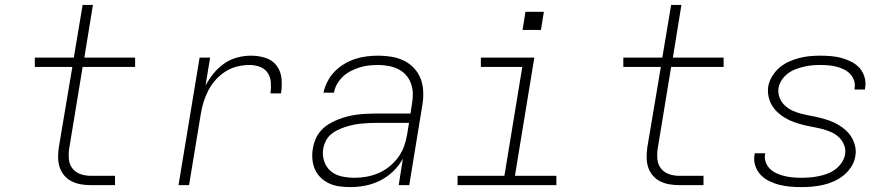

<svg xmlns="http://www.w3.org/2000/svg" viewBox="-20 -755 3640 783"><path d="M350 0Q329 0 309 -3.5Q289 -7 271.5 -16Q254 -25 241.5 -40Q229 -55 223 -74Q217 -93 217 -113.5Q217 -134 220 -155L275 -482H122V-520H281L317 -735H359L324 -520H531V-482H317L262 -148Q259 -127 261 -105.5Q263 -84 275.5 -68Q288 -52 308 -45Q328 -38 350 -38H449V0Z M708 0 794 -520H837L818 -406Q832 -432 851 -455.5Q870 -479 894.5 -496Q919 -513 947.5 -520.5Q976 -528 1004 -528Q1034 -528 1062.5 -519Q1091 -510 1108 -487.5Q1125 -465 1128 -435Q1131 -405 1126 -374H1083Q1086 -397 1084.5 -419Q1083 -441 1071.5 -458Q1060 -475 1040 -482.5Q1020 -490 997 -490Q973 -490 948 -484Q923 -478 900.5 -464Q878 -450 860 -430Q842 -410 830 -387Q818 -364 810.5 -340Q803 -316 799 -291L751 0Z M1408 8Q1386 8 1364 5Q1342 2 1322.5 -7Q1303 -16 1288 -30.5Q1273 -45 1264.5 -64Q1256 -83 1254 -105.5Q1252 -128 1256 -150Q1259 -169 1267 -188Q1275 -207 1289 -222.5Q1303 -238 1321 -249Q1339 -260 1358 -267.5Q1377 -275 1396.5 -280Q1416 -285 1435.5 -287.5Q1455 -290 1474 -291Q1493 -292 1513 -292H1654L1660 -331Q1664 -352 1663.5 -373.5Q1663 -395 1656 -414.5Q1649 -434 1635.5 -449Q1622 -464 1604 -473Q1586 -482 1564.5 -486Q1543 -490 1522 -490Q1503 -490 1484.5 -488Q1466 -486 1448 -480.5Q1430 -475 1412 -466Q1394 -457 1379.5 -443.5Q1365 -430 1355 -413Q1345 -396 1342 -377H1299Q1304 -400 1315.5 -422.5Q1327 -445 1344.5 -463Q1362 -481 1383.5 -494Q1405 -507 1428 -514.5Q1451 -522 1475 -525Q1499 -528 1522 -528Q1550 -528 1577 -523.5Q1604 -519 1627.5 -507.5Q1651 -496 1669 -476.5Q1687 -457 1696 -432.5Q1705 -408 1706 -380Q1707 -352 1702 -324L1649 0H1606L1623 -108Q1607 -79 1583 -56Q1559 -33 1530 -18.5Q1501 -4 1469.5 2Q1438 8 1408 8ZM1427 -30Q1451 -30 1475.5 -34.5Q1500 -39 1523.5 -49Q1547 -59 1567.5 -75.5Q1588 -92 1603.5 -113Q1619 -134 1627.5 -157.5Q1636 -181 1640 -205L1648 -254H1513Q1497 -254 1481.5 -253Q1466 -252 1450 -250.5Q1434 -249 1418.5 -245.5Q1403 -242 1387.5 -237Q1372 -232 1356.5 -224.5Q1341 -217 1328.5 -206Q1316 -195 1308.5 -180Q1301 -165 1298 -149Q1294 -122 1302 -97.5Q1310 -73 1329 -57Q1348 -41 1374 -35.5Q1400 -30 1427 -30Z M1846 0V-38H2037L2110 -482H1941V-520H2159L2080 -38H2249V0ZM2111 -633 2123 -707H2198L2186 -633Z M2750 0Q2729 0 2709 -3.5Q2689 -7 2671.5 -16Q2654 -25 2641.5 -40Q2629 -55 2623 -74Q2617 -93 2617 -113.5Q2617 -134 2620 -155L2675 -482H2522V-520H2681L2717 -735H2759L2724 -520H2931V-482H2717L2662 -148Q2659 -127 2661 -105.5Q2663 -84 2675.5 -68Q2688 -52 2708 -45Q2728 -38 2750 -38H2849V0Z M3248 8Q3225 8 3202 6Q3179 4 3157.5 -1.5Q3136 -7 3116 -17Q3096 -27 3081.5 -42.5Q3067 -58 3060 -79.5Q3053 -101 3057 -125Q3058 -126 3058 -127.5Q3058 -129 3058 -130H3101Q3101 -129 3100.5 -128Q3100 -127 3100 -126Q3097 -109 3103 -93Q3109 -77 3120.5 -66Q3132 -55 3147.5 -48Q3163 -41 3179.5 -37Q3196 -33 3213.5 -31.5Q3231 -30 3248 -30Q3266 -30 3283.5 -31.5Q3301 -33 3318.5 -36.5Q3336 -40 3353.5 -46.5Q3371 -53 3386 -64Q3401 -75 3412 -91Q3423 -107 3426 -124Q3430 -145 3422.5 -163.5Q3415 -182 3401.5 -195Q3388 -208 3370 -216Q3352 -224 3332.5 -229Q3313 -234 3293.5 -237.5Q3274 -241 3254.5 -246Q3235 -251 3217 -257.5Q3199 -264 3182 -274Q3165 -284 3151 -297Q3137 -310 3127.5 -326.5Q3118 -343 3114 -362.5Q3110 -382 3113 -403Q3117 -424 3129 -444Q3141 -464 3158.5 -479Q3176 -494 3197 -503.5Q3218 -513 3239.5 -518.5Q3261 -524 3282.5 -526Q3304 -528 3325 -528Q3348 -528 3370.5 -526Q3393 -524 3414 -518Q3435 -512 3454 -502Q3473 -492 3486.5 -476.5Q3500 -461 3506 -439.5Q3512 -418 3508 -396Q3508 -394 3507.5 -392.5Q3507 -391 3507 -390H3465Q3465 -391 3465 -392Q3465 -393 3465 -394Q3468 -411 3463 -426.5Q3458 -442 3447 -453.5Q3436 -465 3421.5 -472Q3407 -479 3391.5 -483Q3376 -487 3359 -488.5Q3342 -490 3325 -490Q3308 -490 3291.5 -488.5Q3275 -487 3258 -483Q3241 -479 3224 -472.5Q3207 -466 3192.5 -455Q3178 -444 3168 -428.5Q3158 -413 3155 -397Q3152 -376 3159 -357.5Q3166 -339 3180 -325.5Q3194 -312 3211.5 -304Q3229 -296 3248.5 -291Q3268 -286 3287.5 -282.5Q3307 -279 3326.5 -274Q3346 -269 3364 -262.5Q3382 -256 3399 -246Q3416 -236 3430 -223Q3444 -210 3453.5 -194Q3463 -178 3467.5 -158Q3472 -138 3468 -118Q3465 -96 3452 -75.5Q3439 -55 3420.5 -40Q3402 -25 3380.5 -15.5Q3359 -6 3337 -1Q3315 4 3292.5 6Q3270 8 3248 8Z"/></svg>

Font: Iosevka SS04 XLt Ex
Style: Italic
Weight: 200
Width: 7
Italic angle: -9°
Monospace: yes
Designer: Belleve Invis
Foundry: Belleve Invis
Version: Version 19.0.0; ttfautohint (v1.8.4)